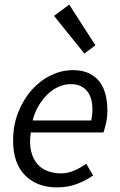

<svg xmlns="http://www.w3.org/2000/svg" viewBox="-20 -803 521 835"><path d="M347 -570 215 -734 281 -783 395 -606ZM37 -191Q37 -260 60 -316.5Q83 -373 119.5 -413.5Q156 -454 202.5 -476Q249 -498 297 -498Q338 -498 366.5 -484.5Q395 -471 413 -447.5Q431 -424 439 -391.5Q447 -359 447 -322Q447 -293 441 -267Q435 -241 430 -227H114Q107 -180 115 -146.5Q123 -113 141.5 -91Q160 -69 187 -59Q214 -49 246 -49Q275 -49 303.5 -61.5Q332 -74 355 -91L385 -40Q356 -19 316 -3.5Q276 12 228 12Q141 12 89 -40.5Q37 -93 37 -191ZM122 -279H377Q379 -291 380.5 -303Q382 -315 382 -329Q382 -350 377 -369.5Q372 -389 361 -404Q350 -419 332 -428Q314 -437 288 -437Q261 -437 235.5 -426Q210 -415 188 -394Q166 -373 148.5 -344Q131 -315 122 -279Z"/></svg>

Font: TypoPRO Source Sans Pro
Style: Italic
Weight: 400
Italic angle: -11°
Designer: Paul D. Hunt
Foundry: Adobe Systems Incorporated
Version: Version 1.075;PS 2.000;hotconv 1.0.86;makeotf.lib2.5.63406